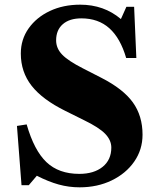

<svg xmlns="http://www.w3.org/2000/svg" viewBox="-20 -792 680 821"><path d="M320.5 9Q274.5 9 231 -3Q187.5 -15 137.5 -40.5L103 0H72L52.5 -253.5L94 -260Q126 -148.5 178.8 -98.5Q231.5 -48.5 319 -48.5Q381.5 -48.5 418.8 -78.5Q456 -108.5 456 -161Q456 -192.5 429.8 -219.8Q403.5 -247 339.5 -278L259 -318Q161 -366.5 115 -425.5Q69 -484.5 69 -563Q69 -623.5 102.5 -670.8Q136 -718 193.2 -745Q250.5 -772 323 -772Q424.5 -772 497 -710.5L520.5 -763H553.5L563 -544H519.5Q495 -628.5 447.8 -671Q400.5 -713.5 328 -713.5Q277 -713.5 248.5 -688.5Q220 -663.5 220 -619.5Q220 -585.5 245.5 -558.8Q271 -532 334 -500L413 -459.5Q507 -411.5 548.2 -354Q589.5 -296.5 589.5 -216Q589.5 -152 554 -101Q518.5 -50 457.5 -20.5Q396.5 9 320.5 9Z"/></svg>

Font: Libre Caslon Text
Style: Regular
Weight: 400
Designer: Pablo Impallari, Rodrigo Fuenzalida, Katja Schimmel
Foundry: Pablo Impallari, Rodrigo Fuenzalida
Version: Version 2.000